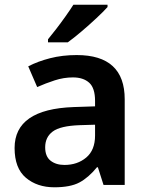

<svg xmlns="http://www.w3.org/2000/svg" viewBox="-20 -786 625 816"><path d="M306 -552Q510 -552 510 -364V0H420L396 -75H392Q356 -31 317.5 -10.5Q279 10 211 10Q138 10 90 -30.5Q42 -71 42 -157Q42 -322 293 -331L384 -334V-357Q384 -412 359 -434.5Q334 -457 290 -457Q251 -457 212.5 -444.5Q174 -432 138 -416L100 -504Q140 -525 192.5 -538.5Q245 -552 306 -552ZM318 -254Q236 -251 204 -227Q172 -203 172 -160Q172 -121 195 -103Q218 -85 254 -85Q309 -85 346.5 -116.5Q384 -148 384 -210V-256ZM437 -766V-756Q420 -737 389.5 -708.5Q359 -680 326 -652Q293 -624 268 -606H184V-619Q199 -637 219 -663Q239 -689 258.5 -716.5Q278 -744 292 -766Z"/></svg>

Font: Noto Sans Cherokee SemiBold
Style: Regular
Weight: 600
Designer: Monotype Design Team
Foundry: Monotype Imaging Inc.
Version: Version 2.001; ttfautohint (v1.8.4.7-5d5b)